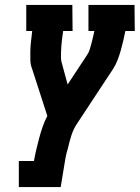

<svg xmlns="http://www.w3.org/2000/svg" viewBox="-20 -755 564 775"><path d="M56 0V-105H117Q121 -128 126.5 -151Q132 -174 138 -197Q144 -220 152 -243Q160 -266 171 -287L110 -476Q103 -493 102.5 -512.5Q102 -532 102.5 -551.5Q103 -571 105.5 -590.5Q108 -610 110 -630H86V-735H272L273 -630H235Q233 -620 232 -609.5Q231 -599 229.5 -588.5Q228 -578 227.5 -567.5Q227 -557 226.5 -546.5Q226 -536 226 -525.5Q226 -515 228 -506L253 -414L332 -534Q339 -544 342.5 -556.5Q346 -569 349.5 -581Q353 -593 355.5 -605.5Q358 -618 361 -630H337V-735H523L524 -630H486Q482 -610 477.5 -590.5Q473 -571 467.5 -551.5Q462 -532 454.5 -512.5Q447 -493 436 -476L293 -259Q277 -236 268.5 -209.5Q260 -183 254 -156Q248 -137 244.5 -118Q241 -99 238 -79L225 0Z"/></svg>

Font: Iosevka Curly Slab Extrabold
Style: Italic
Weight: 800
Italic angle: -9°
Monospace: yes
Designer: Belleve Invis
Foundry: Belleve Invis
Version: Version 22.1.2; ttfautohint (v1.8.4)